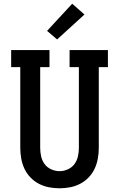

<svg xmlns="http://www.w3.org/2000/svg" viewBox="-20 -1004 640 1032"><path d="M300 8Q271 8 242.5 2.5Q214 -3 188.5 -16.5Q163 -30 143 -51Q123 -72 111 -98Q99 -124 94 -152.5Q89 -181 89 -210V-643H40V-735H246V-643H196V-210Q196 -187 201 -164Q206 -141 219.5 -122.5Q233 -104 255 -94Q277 -84 300 -84Q323 -84 345 -94Q367 -104 380.5 -122.5Q394 -141 399 -164Q404 -187 404 -210V-643H354V-735H560V-643H511V-210Q511 -181 506 -152.5Q501 -124 489 -98Q477 -72 457 -51Q437 -30 411.5 -16.5Q386 -3 357.5 2.5Q329 8 300 8ZM287 -792 233 -838 368 -984 434 -926Z"/></svg>

Font: Iosevka Etoile Semibold
Style: Regular
Weight: 600
Designer: Belleve Invis
Foundry: Belleve Invis
Version: Version 22.1.2; ttfautohint (v1.8.4)